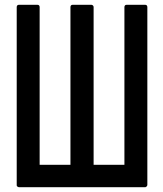

<svg xmlns="http://www.w3.org/2000/svg" viewBox="-20 -798 681 804"><path d="M589 -14H60Q58 -14 54 -16Q53 -16 53 -17Q50 -18 50 -22V-768Q50 -778 60 -778H136Q146 -778 146 -768V-108H275V-768Q275 -778 285 -778H286H362H363Q372 -776 372 -768V-108H501V-768Q501 -778 511 -778H587Q597 -778 597 -768V-24Q597 -20 594 -17Q593 -16 592 -16Q590 -14 589 -14Z"/></svg>

Font: Kanalisirung
Style: Regular
Weight: 500
Designer: Peter Wiegel
Foundry: Peter Wiegel
Version: 1.000